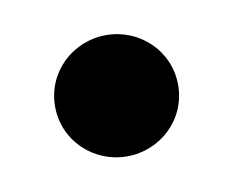

<svg xmlns="http://www.w3.org/2000/svg" viewBox="-33 -131 246 209"><g transform="rotate(-10 89.5 -26.0)"><path d="M26 -26C26 12 57 41 94 41C131 41 162 12 162 -26C162 -64 131 -93 94 -93C57 -93 26 -64 26 -26Z"/></g></svg>

Font: Charger Sport
Style: BlkExt
Weight: 900
Designer: Jasper
Foundry: Cannot Into Space Fonts
Version: Version 1.1